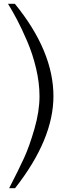

<svg xmlns="http://www.w3.org/2000/svg" viewBox="-20 -773 348 1006"><path d="M22 -753H58Q260 -505 260 -269Q260 -43 59 213H28Q78 116 106 55Q134 -6 160.5 -98Q187 -190 187 -269Q187 -339 169 -415Q151 -491 122 -558Q93 -625 69.5 -669.5Q46 -714 22 -753Z"/></svg>

Font: Afta sans
Style: Regular
Weight: 400
Designer: par.qink
Foundry: Oriol Esparraguera Font
Version: Version 1.000